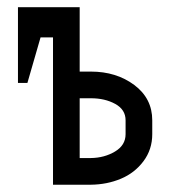

<svg xmlns="http://www.w3.org/2000/svg" viewBox="-20 -507 490 527"><path d="M229.5 -310.5Q299.3 -310.5 348.6 -273.7Q397.9 -236.8 397.9 -176.8V-138.7Q397.9 -96.7 373.8 -64.5Q349.6 -32.2 311.8 -16.4Q273.9 -0.5 229.5 0H125.5V-404.3H91.3L55.2 -279.3H29.3V-487.3H198.7V-310.5ZM198.7 -237.3V-73.2H229.5Q266.6 -73.7 295.7 -91.1Q324.7 -108.4 324.7 -138.7V-176.8Q324.7 -206.1 296.4 -221.7Q268.1 -237.3 229.5 -237.3Z"/></svg>

Font: Anka/Coder Narrow
Style: Regular
Weight: 400
Width: 3
Monospace: yes
Version: Version 001.100